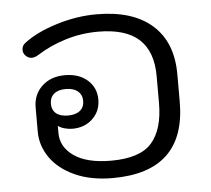

<svg xmlns="http://www.w3.org/2000/svg" viewBox="-46 -634 760 693"><g transform="rotate(-5 333.5 -287.0)"><path d="M80 -180V-268Q80 -315 112 -345Q144 -375 195 -375Q246 -375 277 -347.5Q308 -320 308 -277Q308 -235 279 -207.5Q250 -180 206 -180Q192 -180 177.5 -184Q163 -188 154 -195V-169Q154 -118 201 -85.5Q248 -53 335 -53Q440 -53 482.5 -101.5Q525 -150 525 -246V-343Q525 -432 476.5 -476.5Q428 -521 328 -521Q267 -521 210 -503.5Q153 -486 106 -456Q93 -448 82 -448Q68 -448 58 -460Q51 -468 51 -479Q51 -495 64 -504Q108 -538 181.5 -561Q255 -584 328 -584Q459 -584 529.5 -521.5Q600 -459 600 -343V-244Q600 10 335 10Q256 10 198 -16.5Q140 -43 110 -86.5Q80 -130 80 -180ZM253 -277Q253 -299 237.5 -312Q222 -325 194 -325Q166 -325 151 -312Q136 -299 136 -277Q136 -254 151 -241.5Q166 -229 194 -229Q222 -229 237.5 -241.5Q253 -254 253 -277Z"/></g></svg>

Font: Kodchasan
Style: Regular
Weight: 400
Version: Version 1.000; ttfautohint (v1.6)